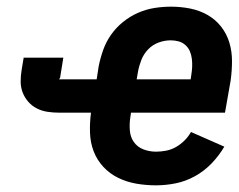

<svg xmlns="http://www.w3.org/2000/svg" viewBox="-20 -548 716 576"><path d="M448 8Q418 8 389 3Q360 -2 334.5 -14.5Q309 -27 290 -47.5Q271 -68 261 -94Q251 -120 250 -150Q249 -180 253 -210H157Q140 -210 123 -212.5Q106 -215 91 -222.5Q76 -230 65 -242.5Q54 -255 48 -270.5Q42 -286 42 -303.5Q42 -321 45 -339L51 -375H170L160 -313Q159 -312 158 -312Q157 -312 157 -311Q157 -310 158 -310H270L276 -349Q281 -374 289.5 -398Q298 -422 313 -443.5Q328 -465 349 -482Q370 -499 394 -509.5Q418 -520 443 -524Q468 -528 493 -528Q522 -528 550 -522.5Q578 -517 602 -503.5Q626 -490 643 -468.5Q660 -447 668 -420.5Q676 -394 676 -365Q676 -336 672 -307L655 -210H373L371 -196Q368 -177 369.5 -157Q371 -137 381.5 -122Q392 -107 410 -100Q428 -93 448 -93Q463 -93 478.5 -96Q494 -99 508 -107Q522 -115 533.5 -126.5Q545 -138 553 -152L653 -108Q637 -81 615 -58Q593 -35 565 -19.5Q537 -4 507 2Q477 8 448 8ZM390 -310H552L554 -324Q556 -336 556.5 -348Q557 -360 555.5 -372Q554 -384 549.5 -394.5Q545 -405 536 -413Q527 -421 515.5 -424Q504 -427 492 -427Q474 -427 456 -420.5Q438 -414 424.5 -400Q411 -386 404 -368Q397 -350 394 -333Z"/></svg>

Font: Iosevka Aile
Style: Bold Italic
Weight: 700
Italic angle: -9°
Designer: Belleve Invis
Foundry: Belleve Invis
Version: Version 28.0.1; ttfautohint (v1.8.4)